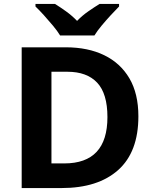

<svg xmlns="http://www.w3.org/2000/svg" viewBox="-20 -954 780 974"><path d="M682 -364Q682 -183 579.5 -91.5Q477 0 292 0H90V-714H314Q426 -714 508.5 -674Q591 -634 636.5 -556.5Q682 -479 682 -364ZM525 -360Q525 -479 473 -534.5Q421 -590 322 -590H241V-125H306Q525 -125 525 -360ZM285 -774Q271 -797 248.5 -824Q226 -851 202.5 -877Q179 -903 160 -921V-934H259Q285 -918 315 -896.5Q345 -875 371 -848Q397 -875 428 -896.5Q459 -918 485 -934H584V-921Q566 -903 542 -877Q518 -851 495.5 -824Q473 -797 459 -774Z"/></svg>

Font: Noto IKEA Latin
Style: Bold
Weight: 700
Designer: Monotype Design Team
Foundry: Monotype Imaging Inc.
Version: Version 1.0